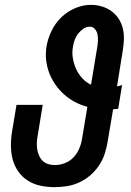

<svg xmlns="http://www.w3.org/2000/svg" viewBox="-20 -763 540 791"><path d="M205 8Q175 8 146.5 2Q118 -4 94.5 -19Q71 -34 55 -57Q39 -80 32 -107Q25 -134 25 -164Q25 -194 30 -223L48 -331H156L136 -209Q133 -194 132 -179.5Q131 -165 133 -150.5Q135 -136 140.5 -123Q146 -110 155.5 -100.5Q165 -91 178.5 -87Q192 -83 207 -83Q227 -83 247.5 -91Q268 -99 283 -115Q298 -131 306.5 -151Q315 -171 318 -191L340 -323Q313 -330 288.5 -343Q264 -356 244 -374Q224 -392 208.5 -414Q193 -436 183 -462Q173 -488 170 -516.5Q167 -545 172 -574Q178 -606 193 -637Q208 -668 233 -692Q258 -716 290 -729.5Q322 -743 354 -743Q378 -743 399.5 -736.5Q421 -730 438.5 -717.5Q456 -705 468 -687Q480 -669 485.5 -647.5Q491 -626 490.5 -603Q490 -580 486 -556L462 -407Q467 -408 472.5 -409.5Q478 -411 483 -413L467 -315Q462 -314 456.5 -313.5Q451 -313 446 -313L423 -177Q419 -152 410.5 -127Q402 -102 387 -80Q372 -58 351 -40Q330 -22 305.5 -11Q281 0 255.5 4Q230 8 205 8ZM355 -414 381 -571Q383 -584 383.5 -597Q384 -610 381.5 -622Q379 -634 371 -643.5Q363 -653 350 -653Q336 -653 323.5 -644.5Q311 -636 302 -624.5Q293 -613 288 -599.5Q283 -586 281 -573Q276 -548 280 -524Q284 -500 293.5 -479Q303 -458 318.5 -441Q334 -424 355 -414Z"/></svg>

Font: Iosevka SS04 Extrabold
Style: Italic
Weight: 800
Italic angle: -9°
Monospace: yes
Designer: Belleve Invis
Foundry: Belleve Invis
Version: Version 19.0.0; ttfautohint (v1.8.4)